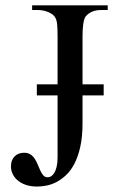

<svg xmlns="http://www.w3.org/2000/svg" viewBox="-20 -682 430 718"><path d="M358.9 -644.5Q338.4 -644.5 324.5 -638.4Q310.5 -632.3 300.3 -620.6Q288.6 -603.5 288.6 -545.4V-366.7H367.7V-325.2H288.6V-221.2Q288.6 -170.4 280.3 -133.3Q272 -96.2 258.3 -69.8Q244.6 -43.5 226.8 -26.9Q209 -10.3 190.2 -0.7Q171.4 8.8 152.8 12.2Q134.3 15.6 119.1 15.6Q94.7 15.6 76.4 9.3Q58.1 2.9 45.7 -7.8Q33.2 -18.6 27.1 -32Q21 -45.4 21 -59.6Q21 -72.8 25.1 -82.5Q29.3 -92.3 36.1 -98.6Q43 -105 51.8 -107.9Q60.5 -110.8 70.3 -110.8Q85 -110.8 94.7 -104Q104.5 -97.2 110.8 -86.9Q117.2 -76.7 121.8 -64.9Q126.5 -53.2 131.3 -43Q136.2 -32.7 142.3 -25.9Q148.4 -19 158.7 -19Q165 -19 171.4 -22.9Q177.7 -26.9 183.1 -35.6Q188.5 -44.4 191.9 -58.8Q195.3 -73.2 195.3 -93.8V-325.2H117.7V-366.7H195.3V-545.4Q195.3 -574.7 193.6 -591.6Q191.9 -608.4 185.5 -618.2Q182.6 -623 176.3 -627.9Q169.9 -632.8 161.4 -636.5Q152.8 -640.1 142.8 -642.3Q132.8 -644.5 123 -644.5H100.1V-662.1H382.8V-644.5Z"/></svg>

Font: Doulos SIL Compact
Style: Regular
Weight: 400
Designer: Walt Agee, Victor Gaultney, Peter Martin, Debbi Hosken
Foundry: SIL International
Version: Version 4.110; 2011; Maintenance release ; LnSpcTght